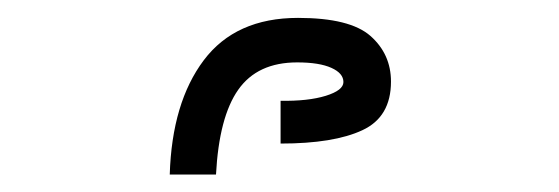

<svg xmlns="http://www.w3.org/2000/svg" viewBox="-20 -818 640 220"><path d="M373.5 -724Q373.5 -734 359.8 -740.2Q346 -746.5 320.5 -746.5Q275 -746.5 253 -715.2Q231 -684 227.5 -618H174.5Q177 -700.5 213.5 -749Q250 -797.5 321.5 -797.5Q381 -797.5 404.5 -776.8Q428 -756 428 -724.5Q428 -684 395.2 -668.8Q362.5 -653.5 301.5 -653.5V-702.5Q333 -702 353.2 -708.2Q373.5 -714.5 373.5 -724Z"/></svg>

Font: JuliaMono SemiBold
Style: Regular
Weight: 600
Monospace: yes
Designer: cormullion
Foundry: corm
Version: Version 0.055; ttfautohint (v1.8.4)